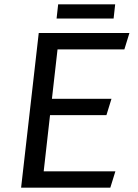

<svg xmlns="http://www.w3.org/2000/svg" viewBox="-20 -868 638 888"><path d="M77.6 0 159.2 -715.3H578.6L555.2 -639.6H246.1L220.2 -411.1H495.6L472.2 -335.4H211.4L182.1 -75.7H513.7L490.2 0ZM249 -848.1H512.7L505.4 -782.2H241.7Z"/></svg>

Font: Proza Libre
Style: Italic
Weight: 400
Designer: Jasper de Waard
Foundry: Jasper de Waard
Version: Version 1.000; ttfautohint (v1.4.1.8-43bc)